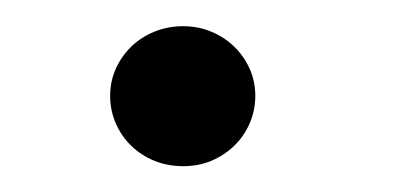

<svg xmlns="http://www.w3.org/2000/svg" viewBox="-20 -112 310 148"><path d="M121.1 -91.8Q132.8 -91.8 142.8 -87.6Q152.8 -83.5 160.4 -76.2Q168 -68.8 172.4 -59.1Q176.8 -49.3 176.8 -38.1Q176.8 -26.9 172.4 -16.8Q168 -6.8 160.4 0.5Q152.8 7.8 142.8 12Q132.8 16.1 121.1 16.1Q109.4 16.1 99.1 12Q88.9 7.8 81.3 0.5Q73.7 -6.8 69.3 -16.8Q64.9 -26.9 64.9 -38.1Q64.9 -49.3 69.3 -59.1Q73.7 -68.8 81.3 -76.2Q88.9 -83.5 99.1 -87.6Q109.4 -91.8 121.1 -91.8Z"/></svg>

Font: Warasṭra
Style: Regular
Weight: 400
Designer: R.S. Wihananto
Foundry: R.S. Wihananto
Version: Version 2.0.1